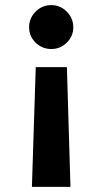

<svg xmlns="http://www.w3.org/2000/svg" viewBox="-20 -540 401 752"><path d="M120 -277H242L256 192H105ZM181 -520Q216 -520 241.5 -494.5Q267 -469 267 -433Q267 -398 241.5 -373Q216 -348 181 -348Q145 -348 119.5 -373Q94 -398 94 -433Q94 -469 119.5 -494.5Q145 -520 181 -520Z"/></svg>

Font: Inclusive Sans
Style: Bold
Weight: 700
Designer: Olivia King
Foundry: Olivia King
Version: Version 2.004